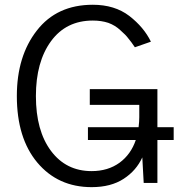

<svg xmlns="http://www.w3.org/2000/svg" viewBox="-20 -769 758 807"><path d="M50.8 -365.2Q50.8 -533.2 134.8 -640.6Q218.8 -749 370.1 -749Q461.9 -749 523.4 -702.1Q585 -654.3 614.3 -593.8Q591.8 -585.9 546.9 -570.3Q531.2 -593.8 519.5 -607.4Q508.8 -622.1 486.3 -641.6Q464.8 -662.1 435.5 -672.9Q406.2 -682.6 370.1 -682.6Q257.8 -682.6 194.3 -595.7Q130.9 -508.8 130.9 -365.2Q130.9 -219.7 194.3 -134.8Q257.8 -49.8 365.2 -49.8Q433.6 -49.8 482.4 -85Q530.3 -120.1 550.8 -180.7Q483.4 -180.7 349.6 -180.7Q349.6 -194.3 349.6 -234.4Q403.3 -234.4 562.5 -234.4Q565.4 -257.8 565.4 -276.4Q565.4 -293.9 565.4 -328.1Q513.7 -328.1 357.4 -328.1Q357.4 -344.7 357.4 -394.5Q428.7 -394.5 641.6 -394.5Q641.6 -354.5 641.6 -234.4Q658.2 -234.4 710 -234.4Q710 -220.7 710 -180.7Q693.4 -180.7 641.6 -180.7Q641.6 -135.7 641.6 0Q627 0 584 0Q583 -27.3 578.1 -107.4Q552.7 -51.8 500 -17.6Q446.3 17.6 365.2 17.6Q223.6 17.6 136.7 -85.9Q50.8 -188.5 50.8 -365.2Z"/></svg>

Font: Gothic A1
Style: Regular
Weight: 400
Designer: HanYang I&C Co.,Ltd.
Version: Version 2.50